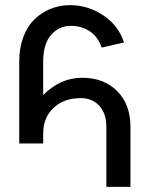

<svg xmlns="http://www.w3.org/2000/svg" viewBox="-20 -731 582 751"><path d="M148.9 -490.2V-358.9Q215.3 -426.8 301.8 -426.8Q386.7 -426.8 438.5 -374.5Q490.2 -322.3 490.2 -235.8V0H396V-235.8Q396 -286.6 368.7 -316.9Q341.3 -347.2 295.9 -347.2Q230 -347.2 189.5 -309.1Q148.9 -271 148.9 -209V-169.9H55.2V-490.2Q55.2 -543.9 71.5 -586.9Q87.9 -629.9 116 -656.5Q144 -683.1 179.2 -697Q214.4 -710.9 253.9 -710.9Q323.7 -710.9 383.8 -671.1Q443.8 -631.3 464.8 -564.9L377.9 -544.9Q361.8 -589.4 329.6 -609.6Q297.4 -629.9 256.8 -629.9Q210.9 -629.9 179.9 -594.5Q148.9 -559.1 148.9 -490.2Z"/></svg>

Font: LT Superior Med
Style: Regular
Weight: 500
Designer: Daniel Lyons
Foundry: LyonsType
Version: Version 1.000